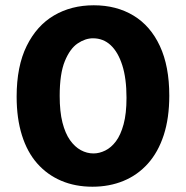

<svg xmlns="http://www.w3.org/2000/svg" viewBox="-20 -693 704 727"><path d="M330 14Q265 14 212 -8.5Q159 -31 121 -74Q83 -117 63 -181Q43 -245 43 -327Q43 -442 81 -519Q119 -596 184.5 -634.5Q250 -673 335 -673Q421 -673 485.5 -634Q550 -595 585.5 -518.5Q621 -442 621 -331Q621 -246 600 -181.5Q579 -117 540 -73.5Q501 -30 447.5 -8Q394 14 330 14ZM334 -112Q356 -112 378.5 -123Q401 -134 419 -158Q437 -182 448 -222.5Q459 -263 459 -323Q459 -396 443 -446Q427 -496 399 -522Q371 -548 332 -548Q303 -548 274 -528.5Q245 -509 225.5 -461.5Q206 -414 206 -330Q206 -270 216.5 -229Q227 -188 245 -162.5Q263 -137 286 -124.5Q309 -112 334 -112Z"/></svg>

Font: Bricolage Grotesque 48pt Condensed ExtraBold ExtraBold
Style: Regular
Weight: 800
Version: Version 1.000;gftools[0.9.30]